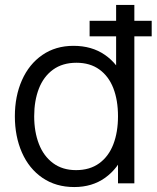

<svg xmlns="http://www.w3.org/2000/svg" viewBox="-20 -740 632 775"><path d="M40 -270.7Q40 -351.7 68.6 -416.3Q97.2 -481 150.8 -518Q204.3 -555 276.7 -555Q350.7 -555 403.4 -518.5Q456.2 -482 483.1 -417.7Q510 -353.3 510 -270.7Q510 -188.8 483.1 -124.2Q456.2 -59.5 404.1 -22.2Q352 15 279.7 15Q205.7 15 151.4 -22.1Q97.2 -59.2 68.6 -124.2Q40 -189.2 40 -270.7ZM456.3 -270.7Q456.3 -335.2 437.6 -383.7Q418.8 -432.2 381.2 -459.4Q343.5 -486.7 288.7 -486.7Q232.3 -486.7 194 -458.8Q155.7 -430.8 136.8 -382Q118 -333.2 118 -270.7Q118 -208 137.1 -158.8Q156.2 -109.7 194.2 -81.5Q232.2 -53.3 287 -53.3Q342.7 -53.3 380.7 -81Q418.7 -108.7 437.5 -157.7Q456.3 -206.7 456.3 -270.7ZM456.3 -406.7H448.7V-720H522.3V0H456.3ZM341.7 -656H592.3V-593.3H341.7Z"/></svg>

Font: Tap Sans
Style: Regular
Weight: 400
Designer: Tap Payments
Foundry: Tap Payments
Version: Version 1.001;Glyphs 3.1.2 (3151)